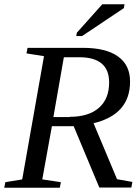

<svg xmlns="http://www.w3.org/2000/svg" viewBox="-26 -878 656 899"><path d="M217 -287 172 -38 259 -25 254 1H-6L-1 -25L78 -38L180 -615L98 -628L103 -654H362Q470 -654 526 -614Q583 -574 583 -496Q583 -342 412 -301L522 -39L594 -26L589 0H439L319 -287ZM300 -330V-331Q389 -331 437 -373Q485 -415 485 -492Q485 -610 345 -610H273L224 -330ZM331 -709 334 -725 453 -858H557L554 -840L358 -709Z"/></svg>

Font: Libra Serif Modern
Style: Italic
Weight: 400
Italic angle: -12°
Designer: Stefan Peev, Context Ltd
Foundry: Stefan Peev, Context Ltd
Version: Version 1.000